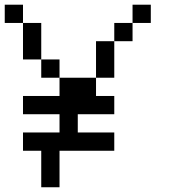

<svg xmlns="http://www.w3.org/2000/svg" viewBox="-20 -789 732 809"><path d="M153.8 0V-153.8H76.9V-230.8H230.8V-307.7H76.9V-384.6H230.8V-461.5H384.6V-384.6H461.5V-307.7H307.7V-230.8H461.5V-153.8H230.8V0ZM153.8 -461.5V-538.5H230.8V-461.5ZM384.6 -461.5V-615.4H461.5V-461.5ZM76.9 -538.5V-692.3H153.8V-538.5ZM461.5 -615.4V-692.3H538.5V-615.4ZM0 -692.3V-769.2H76.9V-692.3ZM538.5 -692.3V-769.2H615.4V-692.3Z"/></svg>

Font: Mintsoda - Lime Green 13x16
Style: Regular
Weight: 400
Designer: Mintsoda-15
Version: Version 1.0